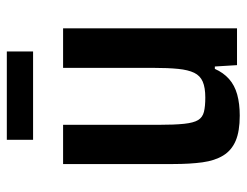

<svg xmlns="http://www.w3.org/2000/svg" viewBox="-100 -615 723 563"><g transform="rotate(-90 261.5 -333.5)"><path d="M204 8Q158 8 130 -4Q102 -16 87 -40.5Q72 -65 67 -101.5Q62 -138 62 -187V-510H177V-230Q177 -183 180 -155Q183 -127 191 -114Q199 -101 215 -97Q231 -93 257 -93Q286 -93 303.5 -100.5Q321 -108 329.5 -125.5Q338 -143 341 -172.5Q344 -202 344 -246V-510H460V0H352L348 -65H341Q330 -40 311.5 -23.5Q293 -7 266 0.5Q239 8 204 8ZM133 -598V-675H392V-598Z"/></g></svg>

Font: Saira SemiCondensed SemiBold
Style: Regular
Weight: 600
Width: 4
Designer: Hector Gatti with collaboration of the Omnibus-Type team
Foundry: Omnibus-Type
Version: Version 1.101